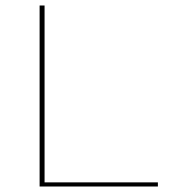

<svg xmlns="http://www.w3.org/2000/svg" viewBox="-20 -678 623 698"><path d="M554 -15V0H124V-658H142V-15Z"/></svg>

Font: Ysabeau Thin
Style: Regular
Weight: 200
Designer: Christian Thalmann (Catharsis Fonts)
Version: Version 0.003